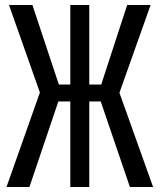

<svg xmlns="http://www.w3.org/2000/svg" viewBox="-20 -750 640 770"><path d="M6 0 140 -379 16 -730H110L216 -411H262V-730H338V-411H386L490 -730H584L459 -378L594 0H501L384 -343H338V0H262V-343H214L98 0Z"/></svg>

Font: JetBrains Mono
Style: Regular
Weight: 400
Monospace: yes
Designer: Philipp Nurullin, Konstantin Bulenkov
Foundry: JetBrains
Version: Version 2.305